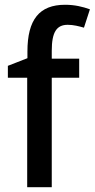

<svg xmlns="http://www.w3.org/2000/svg" viewBox="-20 -785 397 805"><path d="M312 -459V-539H197V-572C197 -650 217 -681 264 -681C288 -681 311 -675 332 -669L357 -746C326 -757 293 -765 253 -765C145 -765 95 -703 95 -569V-541L13 -509V-459H94V0H197V-459Z"/></svg>

Font: Noto Sans Khmer UI SemiCondensed Medium
Style: Regular
Weight: 500
Width: 4
Designer: Danh Hong and the Monotype Design Team
Foundry: Monotype Imaging Inc.
Version: Version 2.002